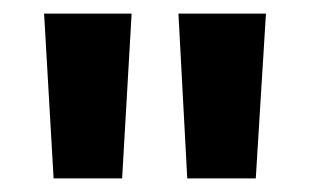

<svg xmlns="http://www.w3.org/2000/svg" viewBox="-20 -775 457 283"><path d="M256 -512 243 -755H372L357 -512ZM59 -512 45 -755H174L160 -512Z"/></svg>

Font: DM Sans 9pt Black
Style: Regular
Weight: 900
Version: Version 4.004;gftools[0.9.30]